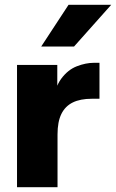

<svg xmlns="http://www.w3.org/2000/svg" viewBox="-20 -781 484 801"><path d="M395 -519V-369H363Q315 -369 283.5 -353.5Q252 -338 236 -305.5Q220 -273 220 -220V0H51V-510H219V-342H200Q207 -414 235 -452Q263 -490 300.5 -504.5Q338 -519 372 -519ZM444 -761 289 -587H152L266 -761Z"/></svg>

Font: Wix Madefor Display ExtraBold
Style: Regular
Weight: 800
Designer: Dalton Maag Ltd
Foundry: Dalton Maag Ltd
Version: Version 3.100